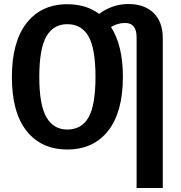

<svg xmlns="http://www.w3.org/2000/svg" viewBox="-20 -727 897 953"><path d="M617 -707Q697 -707 742.5 -662.5Q788 -618 788 -537V206H658V-542Q658 -613 601 -613Q564 -613 531 -593Q590 -501 590 -346Q590 -171 517 -78Q444 15 314 15Q185 15 112 -77Q39 -169 39 -345Q39 -519 112 -612.5Q185 -706 314 -706Q408 -706 472 -658Q538 -707 617 -707ZM314 -84Q385 -84 419.5 -144.5Q454 -205 454 -346Q454 -485 419.5 -546Q385 -607 314 -607Q245 -607 210 -546Q175 -485 175 -345Q175 -206 210.5 -145Q246 -84 314 -84Z"/></svg>

Font: Fira Sans Condensed Medium
Style: Regular
Weight: 500
Width: 3
Designer: Carrois Corporate & Edenspiekermann AG
Foundry: Carrois Corporate GbR & Edenspiekermann AG
Version: Version 4.203;PS 004.203;hotconv 1.0.88;makeotf.lib2.5.64775